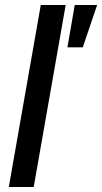

<svg xmlns="http://www.w3.org/2000/svg" viewBox="-20 -743 406 763"><path d="M15 0 142 -723H241L114 0ZM248 -555 277 -723H366L309 -555Z"/></svg>

Font: Archivo SemiCondensed Medium
Style: Italic
Weight: 500
Width: 4
Italic angle: -10°
Designer: Hector Gatti
Foundry: Omnibus-Type
Version: Version 2.001